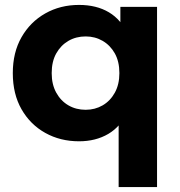

<svg xmlns="http://www.w3.org/2000/svg" viewBox="-20 -566 730 780"><path d="M301 8Q225 8 164 -26Q103 -60 67.5 -122Q32 -184 32 -269Q32 -353 67.5 -415Q103 -477 164 -511.5Q225 -546 301 -546Q372 -546 422.5 -516Q473 -486 500 -425Q527 -364 527 -269Q527 -175 499 -113.5Q471 -52 420 -22Q369 8 301 8ZM328 -120Q366 -120 397 -138Q428 -156 446.5 -189.5Q465 -223 465 -269Q465 -316 446.5 -349Q428 -382 397 -400Q366 -418 328 -418Q289 -418 258 -400Q227 -382 208.5 -349Q190 -316 190 -269Q190 -223 208.5 -189.5Q227 -156 258 -138Q289 -120 328 -120ZM462 194V-109L472 -268L469 -428V-538H618V194Z"/></svg>

Font: MOST Montserrat
Style: Bold
Weight: 700
Designer: Julieta Ulanovsky
Foundry: Julieta Ulanovsky
Version: Version 8.000;March 11, 2024;FontCreator 15.0.0.2926 64-bit